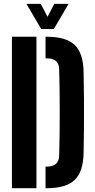

<svg xmlns="http://www.w3.org/2000/svg" viewBox="-20 -994 501 1014"><path d="M43 0V-800H172.5V0ZM220.5 0V-114H227Q259.5 -114 275.8 -129Q292 -144 292.5 -172.5Q294 -230 294.8 -286.8Q295.5 -343.5 295.5 -400.5Q295.5 -457.5 294.8 -514.5Q294 -571.5 292.5 -628Q292 -656.5 275.8 -671.2Q259.5 -686 227.5 -686H220.5V-800H227.5Q329 -800 374.5 -756.5Q420 -713 421.5 -613Q423 -537 423.5 -468.8Q424 -400.5 423.5 -332.2Q423 -264 421.5 -188Q420 -87.5 374.5 -43.8Q329 0 227 0ZM197.5 -841 119.5 -973.5H195.5L231 -905L266.5 -973.5H342L264.5 -841Z"/></svg>

Font: Big Shoulders Stencil Display Thin ExtraBold
Style: Regular
Weight: 800
Version: Version 2.001